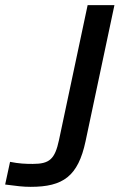

<svg xmlns="http://www.w3.org/2000/svg" viewBox="-180 -520 464 745"><path d="M-53 116C-81 116 -106 115 -141 108L-160 196C-114 202 -91 205 -61 205C65 205 123 164 152 28L264 -500H160L49 23C33 98 12 116 -53 116Z"/></svg>

Font: LT Wave Text Medium Italic
Style: Regular
Weight: 500
Designer: Daniel Lyons
Version: Version 2.5 (Glyphs App)